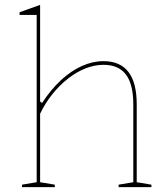

<svg xmlns="http://www.w3.org/2000/svg" viewBox="-20 -765 679 785"><path d="M599 -10V0H465V-10L525 -20V-338Q525 -420 495 -460Q465 -500 403 -500Q367 -500 330 -485.5Q293 -471 258.5 -444Q224 -417 194.5 -380.5Q165 -344 144 -300V-20L204 -10V0H70V-10L130 -20V-704H60V-715L144 -745V-350L152 -344Q188 -399 229 -437Q270 -475 314.5 -495Q359 -515 403 -515Q437 -515 462.5 -504Q488 -493 505 -471Q522 -449 530.5 -416Q539 -383 539 -338V-20Z"/></svg>

Font: Kalnia Thin Thin
Style: Regular
Weight: 250
Version: Version 1.105